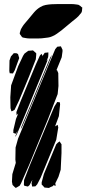

<svg xmlns="http://www.w3.org/2000/svg" viewBox="-20 -940 427 949"><path d="M269 -515 265 -475 217 -351 124 -125 84 -34 77 -22 65 -15 58 -11 52 -16 42 -26 39 -42 41 -79 58 -135 56 -151 57 -211 69 -254 119 -375 218 -614 253 -697 263 -709 281 -711 289 -694V-686L285 -657L259 -593H262L268 -579ZM157 -647 124 -563 75 -445 52 -397 41 -391 36 -390 35 -395 32 -405 31 -459 35 -518 70 -613 94 -664 101 -675 113 -684 120 -689 134 -690 143 -691 151 -684 159 -677V-668ZM195 -593 90 -339 65 -280 56 -263 57 -270 68 -296 58 -279 46 -283V-297L59 -352L70 -379L62 -371L61 -386L82 -440L157 -621L177 -665L185 -674L190 -665L189 -661L196 -672L201 -679L211 -680L219 -681V-669L218 -658L210 -637L217 -647L213 -637ZM75 -653 53 -593 44 -577 28 -578 26 -589 27 -641 34 -661 42 -670 48 -677H61L69 -673ZM214 -612 116 -376 91 -317 83 -302 84 -309 96 -338 128 -414 209 -610 229 -657 237 -669 235 -664 230 -651ZM258 -249 181 -62 164 -29 155 -19 139 -18 138 -23 136 -34 140 -51 126 -25 118 -18 104 -21 99 -23 98 -28 99 -50 127 -122 224 -355 249 -414 263 -436 276 -434 277 -423 271 -366 251 -312 253 -316 265 -323 268 -310ZM284 -184 280 -101 269 -66 255 -37 253 -35 254 -32 255 -21 245 -25 241 -20 229 -15 222 -11 211 -12 200 -13 192 -22 186 -28V-39L197 -80L246 -198L258 -227L266 -235L275 -241L279 -234L284 -227V-216ZM121 -846Q134 -862 148 -878.5Q162 -895 179 -905Q192 -913 206 -915.5Q220 -918 234 -919Q251 -920 268.5 -920Q286 -920 304 -920Q317 -920 330.5 -920Q344 -920 357 -918Q360 -917 363.5 -917Q367 -917 370 -915Q373 -914 376.5 -911Q380 -908 383 -905Q384 -905 385 -904Q386 -903 387 -902Q387 -901 386.5 -899.5Q386 -898 386 -897Q386 -893 385.5 -888.5Q385 -884 384 -881Q383 -878 380.5 -875Q378 -872 376 -870Q368 -859 357.5 -850.5Q347 -842 337 -834Q324 -823 310.5 -812Q297 -801 284 -790Q273 -782 261.5 -773.5Q250 -765 237 -760Q228 -756 218 -754.5Q208 -753 198 -752Q185 -750 171.5 -750Q158 -750 145 -750Q135 -750 125 -750Q115 -750 106 -752Q103 -753 98 -753.5Q93 -754 90 -756Q88 -757 86.5 -760Q85 -763 83 -765Q82 -767 80 -769Q78 -771 78 -772Q77 -775 78.5 -780Q80 -785 81 -788Q82 -793 84.5 -797.5Q87 -802 90 -807Q96 -817 104.5 -826.5Q113 -836 121 -846Z"/></svg>

Font: Rubik Marker Hatch
Style: Regular
Weight: 400
Designer: Hubert and Fischer, NaN
Foundry: Hubert & Fischer, NaN
Version: Version 2.200